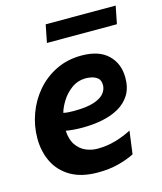

<svg xmlns="http://www.w3.org/2000/svg" viewBox="-105 -760 715 848"><g transform="rotate(-15 252.0 -336.0)"><path d="M239 10Q163 10 114 -19Q65 -48 41.5 -96.5Q18 -145 18 -205Q18 -262 38 -316.5Q58 -371 95 -414Q132 -457 184 -482.5Q236 -508 300 -508Q380 -508 421.5 -468Q463 -428 463 -363Q463 -317 443.5 -285.5Q424 -254 390.5 -235Q357 -216 314 -207.5Q271 -199 224 -199Q199 -199 178.5 -201Q158 -203 148 -205Q150 -164 167.5 -139Q185 -114 210.5 -103Q236 -92 263 -92Q308 -92 348 -104Q388 -116 420 -133L406 -28Q375 -12 332.5 -1Q290 10 239 10ZM204 -280Q265 -280 298.5 -291.5Q332 -303 345.5 -320.5Q359 -338 359 -357Q359 -380 346.5 -390Q334 -400 319 -403Q304 -406 295 -406Q256 -406 227.5 -385Q199 -364 181.5 -335.5Q164 -307 158 -284Q167 -282 178.5 -281Q190 -280 204 -280ZM168 -601 184 -682H504L488 -601Z"/></g></svg>

Font: Cabin VF Beta
Style: Italic
Weight: 400
Italic angle: -7°
Designer: Pablo Impallari
Foundry: Pablo Impallari. http://www.impallari.com Igino Marini. http://www.ikern.com
Version: Version 2.300